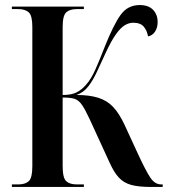

<svg xmlns="http://www.w3.org/2000/svg" viewBox="-20 -740 671 760"><path d="M27 0V-10H52Q80 -10 94 -23Q108 -36 108 -82V-633Q108 -678 94 -691Q80 -704 52 -704H27V-714H312V-704H284Q256 -704 242 -691Q228 -678 228 -633V-364Q263 -364 283.5 -374.5Q304 -385 321 -405Q340 -426 356.5 -462.5Q373 -499 395 -556Q429 -641 457 -680.5Q485 -720 533 -720Q568 -720 586 -701Q604 -682 604 -653Q604 -630 593.5 -614.5Q583 -599 566 -596Q562 -619 549 -634.5Q536 -650 507 -650Q491 -650 474.5 -640.5Q458 -631 439 -604.5Q420 -578 397 -528Q379 -489 363.5 -455.5Q348 -422 329.5 -398Q311 -374 283 -364Q334 -364 369 -353Q404 -342 428 -316.5Q452 -291 473 -246L526 -131Q557 -64 575 -37Q593 -10 618 -10H624V0H577Q529 0 499.5 -8Q470 -16 450.5 -37Q431 -58 414 -96L335 -268Q317 -307 304 -325.5Q291 -344 274.5 -349Q258 -354 228 -354V-83Q228 -36 242 -23Q256 -10 284 -10H312V0Z"/></svg>

Font: Noto Serif Display Condensed SemiBold
Style: Regular
Weight: 600
Width: 3
Designer: Monotype Design Team
Foundry: Monotype Imaging Inc.
Version: Version 2.009